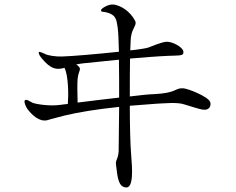

<svg xmlns="http://www.w3.org/2000/svg" viewBox="-20 -795 1040 846"><path d="M503 -147C505 -95 488 -93 491 -71C498 -7 503 28 535 31C569 34 563 -51 558 -112C554 -159 552 -242 552 -329C589 -332 629 -335 669 -338C699 -339 761 -346 792 -335C813 -329 861 -313 873 -312C906 -307 911 -333 906 -346C896 -370 808 -405 787 -406C749 -408 762 -385 656 -380C640 -380 601 -376 552 -370C552 -430 552 -489 553 -537C613 -542 674 -547 723 -549C779 -551 790 -549 788 -568C786 -588 737 -613 713 -611C690 -609 651 -592 632 -585C622 -582 592 -577 554 -573C555 -606 556 -630 558 -637C563 -671 584 -685 576 -702C553 -747 511 -771 481 -775C457 -778 425 -757 425 -750C426 -741 434 -744 447 -741C491 -731 493 -709 498 -677C501 -659 503 -618 504 -567C410 -557 295 -547 252 -546C225 -545 189 -551 179 -557C168 -562 155 -568 152 -566C148 -563 153 -551 163 -539C205 -488 230 -487 264 -496C282 -462 282 -375 279 -337C267 -336 255 -334 246 -333C200 -326 139 -336 124 -342C110 -348 96 -361 89 -352C85 -347 92 -327 102 -313C122 -288 152 -258 187 -265C187 -265 209 -272 265 -286C323 -300 407 -314 505 -324C504 -232 503 -156 503 -147ZM322 -343C321 -373 320 -428 322 -448C326 -489 346 -490 316 -511C326 -513 336 -515 347 -516C374 -519 435 -525 504 -532C505 -480 505 -421 505 -365C444 -358 376 -350 322 -343Z"/></svg>

Font: Shippori Mincho
Style: Regular
Weight: 400
Designer: Bonji Tadano  Ryoko NISHIZUKA  (kana & ideographs); Frank Grießhammer (Latin, Greek & Cyrillic); Wenlong ZHANG  (bopomof
Foundry: Adobe Systems Incorporated
Version: Version 1.003;PS 1.001;hotconv 16.6.54;makeotf.lib2.5.65590